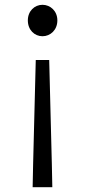

<svg xmlns="http://www.w3.org/2000/svg" viewBox="-20 -574 354 800"><path d="M116 206H198L196 109L185 -324H129L118 109ZM157 -423C190 -423 219 -449 219 -489C219 -528 190 -554 157 -554C124 -554 96 -528 96 -489C96 -449 124 -423 157 -423Z"/></svg>

Font: Noto Sans CJK JP DemiLight
Style: Regular
Weight: 350
Designer: Ryoko NISHIZUKA (kana & ideographs); Paul D. Hunt (Latin, Greek & Cyrillic); Wenlong ZHANG (bopomofo); Sandoll Communica
Foundry: Adobe Systems Incorporated
Version: Version 1.004;PS 1.004;hotconv 1.0.82;makeotf.lib2.5.63406